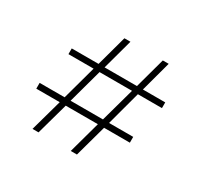

<svg xmlns="http://www.w3.org/2000/svg" viewBox="-141 -848 1084 1036"><g transform="rotate(30 400.5 -329.5)"><path d="M264.6 -191.4H464.8L410.2 6.8H448.7L503.4 -191.4H664.1V-227.5H513.7L570.8 -439.5H720.7V-475.1H581.5L632.8 -664.6H596.2L544.4 -475.1H342.8L394.5 -664.6H356.9L305.2 -475.1H138.2V-439.5H294.9L236.8 -227.5H81.1V-191.4H227.1L171.9 6.8H209.5ZM475.6 -227.5H273.9L332 -439.5H534.2Z"/></g></svg>

Font: Estedad ExtraLight
Style: Regular
Weight: 200
Designer: Amin Abedi
Version: Version 7.3